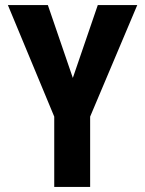

<svg xmlns="http://www.w3.org/2000/svg" viewBox="-20 -734 570 754"><path d="M193 0H334V-276L519 -714H364L266 -428L168 -714H11L193 -276Z"/></svg>

Font: Noto Sans Mono Condensed ExtraBold
Style: Regular
Weight: 800
Width: 3
Designer: Monotype Design Team
Foundry: Monotype Imaging Inc.
Version: Version 2.014